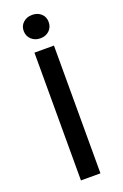

<svg xmlns="http://www.w3.org/2000/svg" viewBox="-159 -877 592 925"><g transform="rotate(-20 136.5 -415.0)"><path d="M86 0V-655H186V0ZM137 -710Q110 -710 91.5 -727Q73 -744 73 -771Q73 -797 91.5 -813.5Q110 -830 137 -830Q165 -830 183 -813.5Q201 -797 201 -771Q201 -744 183 -727Q165 -710 137 -710Z"/></g></svg>

Font: Source Sans 3 Medium
Style: Regular
Weight: 500
Designer: Paul D. Hunt
Foundry: Adobe
Version: Version 3.052;hotconv 1.1.0;makeotfexe 2.6.0